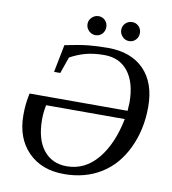

<svg xmlns="http://www.w3.org/2000/svg" viewBox="-89 -890 874 978"><g transform="rotate(10 347.5 -401.5)"><path d="M570.8 -363.8 573.2 -406.2Q573.2 -508.8 529.1 -565.9Q484.9 -623 405.8 -623Q350.6 -623 308.8 -611.6Q267.1 -600.1 229.5 -579.1L199.7 -494.1H167.5L195.8 -637.2Q270.5 -652.8 317.6 -657.5Q364.7 -662.1 417 -662.1Q537.1 -662.1 604 -593.8Q670.9 -525.4 670.9 -401.4Q670.9 -283.7 625 -187.3Q579.1 -90.8 497.3 -40.5Q415.5 9.8 307.1 9.8Q190.4 9.8 121.1 -61Q51.8 -131.8 51.8 -251Q51.8 -312 64 -363.8ZM157.2 -319.8Q149.4 -280.8 149.4 -245.6Q149.4 -143.1 193.4 -87.4Q237.3 -31.7 314 -31.7Q407.7 -31.7 472.7 -109.4Q537.6 -187 564 -319.8ZM564 -764.2Q564 -743.7 550.3 -729.2Q536.6 -714.8 516.1 -714.8Q495.6 -714.8 481.4 -730Q467.3 -745.1 467.3 -764.2Q467.3 -784.7 481.4 -798.8Q495.6 -813 516.1 -813Q536.6 -813 550.3 -798.8Q564 -784.7 564 -764.2ZM390.1 -764.2Q390.1 -743.7 376.5 -729.2Q362.8 -714.8 342.3 -714.8Q322.3 -714.8 307.6 -729.5Q293 -744.1 293 -764.2Q293 -784.7 308.1 -798.8Q323.2 -813 342.3 -813Q362.8 -813 376.5 -798.8Q390.1 -784.7 390.1 -764.2Z"/></g></svg>

Font: Liberation Serif
Style: Italic
Weight: 400
Italic angle: -16.333°
Designer: Steve Matteson
Foundry: Ascender Corporation
Version: Version 2.1.5